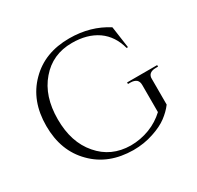

<svg xmlns="http://www.w3.org/2000/svg" viewBox="-156 -892 1110 1084"><g transform="rotate(-30 399.0 -350.0)"><path d="M419 14C419 14 419 14 419 14C466 14 510 7 551 -7C591 -20 623 -36 647 -54C671 -72 692 -92 709 -115C709 -115 709 -280 709 -280C709 -280 709 -280 709 -280C708 -295 712 -306 721 -314C730 -321 742 -325 759 -325C759 -325 774 -325 774 -325C774 -325 774 -335 774 -335C774 -335 578 -335 578 -335C578 -335 578 -325 578 -325C578 -325 594 -325 594 -325C594 -325 594 -325 594 -325C610 -325 623 -321 632 -314C641 -306 645 -295 645 -280C645 -280 645 -103 645 -103C645 -103 645 -103 645 -103C616 -76 582 -54 543 -39C504 -24 462 -16 419 -16C419 -16 419 -16 419 -16C334 -17 266 -48 214 -109C161 -170 135 -250 135 -350C135 -450 161 -531 214 -592C266 -653 334 -684 419 -684C419 -684 419 -684 419 -684C485 -684 540 -669 585 -638C629 -607 658 -562 673 -505C673 -505 682 -505 682 -505C682 -505 662 -646 662 -646C662 -646 662 -646 662 -646C592 -691 511 -714 419 -714C419 -714 419 -714 419 -714C312 -714 226 -681 160 -614C93 -547 60 -459 60 -350C60 -241 93 -154 160 -87C226 -20 312 13 419 14Z"/></g></svg>

Font: Cinzel Utterance
Style: Regular
Weight: 500
Designer: Natanael Gama
Foundry: ""
Version: ""